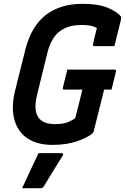

<svg xmlns="http://www.w3.org/2000/svg" viewBox="-20 -740 655 1007"><path d="M333 -375H580Q591 -375 588 -364L565 -270H526Q513 -217 498.5 -159.5Q484 -102 471 -50Q470 -47 466 -41Q439 -18 383.5 1Q328 20 256 20Q174 20 123 -15Q72 -50 55 -114Q38 -178 59 -264L112 -476Q143 -601 219 -660.5Q295 -720 413 -720Q494 -720 543 -700Q592 -680 613 -655Q617 -650 614 -635Q607 -604 597.5 -568Q588 -532 580 -498H476Q465 -498 468 -509Q472 -529 477 -548Q482 -567 488 -593Q473 -602 454 -605.5Q435 -609 407 -609Q337 -609 293 -575.5Q249 -542 229 -465L174 -241Q163 -195 167 -164.5Q171 -134 187 -117Q202 -101 223 -95Q244 -89 271 -89Q315 -89 344.5 -103Q374 -117 375 -122Q385 -160 394 -196.5Q403 -233 412 -270H318Q306 -270 310 -281Q316 -305 321.5 -328.5Q327 -352 333 -375ZM182 63H301Q307 63 310 66.5Q313 70 309 76Q282 119 260 155Q238 191 210 237Q208 241 204 244Q200 247 193 247H96Q119 197 140 152.5Q161 108 182 63Z"/></svg>

Font: Recursive Mn Lnr St SmB
Style: Italic
Weight: 600
Italic angle: -15°
Monospace: yes
Version: Version 1.079;hotconv 1.0.112;makeotfexe 2.5.65598; ttfautoh